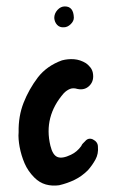

<svg xmlns="http://www.w3.org/2000/svg" viewBox="-20 -576 363 598"><path d="M38 -164Q37 -214 53.5 -256Q70 -298 98 -335Q126 -371 173 -388Q192 -393 211 -391.5Q230 -390 248 -379Q256 -373 261.5 -366Q267 -359 269 -350Q274 -325 259 -309.5Q244 -294 221 -299Q208 -303 198 -299Q188 -295 179 -286Q115 -213 137 -122Q144 -93 159 -87Q174 -81 201 -94Q220 -103 233 -121Q235 -126 238 -129Q241 -132 245 -136Q255 -148 269 -142Q285 -134 285 -119Q287 -97 277.5 -79.5Q268 -62 254 -46Q235 -27 212.5 -16Q190 -5 164 1Q142 4 122.5 -1.5Q103 -7 87 -23Q67 -43 56.5 -67.5Q46 -92 41 -119Q39 -130 38 -142Q37 -154 38 -164ZM179 -491Q166 -490 158 -498.5Q150 -507 149 -520Q149 -534 159 -545Q169 -556 182 -556Q209 -556 210 -521Q210 -510 200 -500.5Q190 -491 179 -491Z"/></svg>

Font: Delicious Handrawn
Style: Regular
Weight: 400
Designer: Agung Rohmat
Foundry: Agung Rohmat
Version: Version 1.002; ttfautohint (v1.8.4.7-5d5b);gftools[0.9.27]